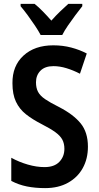

<svg xmlns="http://www.w3.org/2000/svg" viewBox="-20 -957 508 987"><path d="M432 -203Q432 -141 405.5 -93Q379 -45 329.5 -17.5Q280 10 212 10Q161 10 118.5 1.5Q76 -7 38 -27V-146Q78 -124 123 -111Q168 -98 209 -98Q259 -98 285 -125Q311 -152 311 -192Q311 -219 300.5 -239Q290 -259 264.5 -277.5Q239 -296 194 -319Q147 -343 113.5 -369.5Q80 -396 62 -434Q44 -472 44 -529Q43 -618 100.5 -671Q158 -724 254 -724Q303 -724 346.5 -712.5Q390 -701 426 -682L391 -578Q356 -596 321.5 -606.5Q287 -617 255 -617Q211 -617 188 -593.5Q165 -570 165 -534Q165 -505 175.5 -485Q186 -465 211.5 -447.5Q237 -430 283 -407Q357 -369 394.5 -323Q432 -277 432 -203ZM189 -777Q178 -798 160 -825Q142 -852 122.5 -878.5Q103 -905 86 -925V-937H158Q178 -921 200 -898.5Q222 -876 244 -851Q269 -879 289 -898Q309 -917 331 -937H403V-925Q387 -905 367.5 -879Q348 -853 329.5 -826Q311 -799 300 -777Z"/></svg>

Font: Noto Sans Khmer UI Condensed SemiBold
Style: Regular
Weight: 600
Width: 3
Designer: Danh Hong and the Monotype Design Team
Foundry: Monotype Imaging Inc.
Version: Version 2.002; ttfautohint (v1.8.4.7-5d5b)